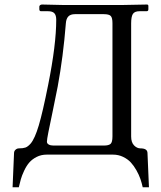

<svg xmlns="http://www.w3.org/2000/svg" viewBox="-20 -666 695 827"><path d="M111.8 -47.4Q129.9 -68.4 147 -125.7Q164.1 -183.1 187.5 -300.8Q222.2 -473.6 222.2 -581.1Q222.2 -600.1 214.1 -608.9Q206.1 -617.7 186.5 -617.7H156.7Q149.4 -617.7 149.4 -626.5V-637.7Q149.4 -641.1 152.8 -643.8Q156.2 -646.5 161.1 -646.5H161.6L251.5 -644.5H508.3L612.8 -646.5Q619.1 -646.5 619.1 -640.1V-626Q619.1 -617.7 611.3 -617.7H581.5Q559.6 -617.7 552.2 -605.7Q544.9 -593.8 544.9 -565.4V-78.1Q544.9 -52.7 557.4 -39.8Q569.8 -26.9 585 -26.9Q614.3 -26.9 615.2 -7.8L621.6 140.6H594.7Q590.8 122.6 584.7 104.7Q578.6 86.9 567.6 67.4Q556.6 47.9 543.2 33.4Q529.8 19 509.8 9.5Q489.7 0 466.8 0H181.2Q157.2 0 137.7 10Q118.2 20 106 34.2Q93.8 48.3 84 69.3Q74.2 90.3 69.8 106Q65.4 121.6 61 140.6H34.2L40.5 -7.8Q41 -16.1 47.4 -21.5Q53.7 -26.9 61.5 -26.9Q79.1 -26.9 89.6 -30.5Q100.1 -34.2 111.8 -47.4ZM426.8 -605H303.2Q283.7 -605 274.4 -595.2Q265.1 -585.4 263.7 -565.9Q252.4 -422.9 228.5 -293Q219.7 -247.1 207.3 -188.2Q194.8 -129.4 188.5 -97.2Q182.1 -64.9 182.1 -55.7Q182.1 -47.9 189.9 -43.5Q197.8 -39.1 209.5 -39.1H427.7Q447.8 -39.1 456.1 -46.1Q464.4 -53.2 464.4 -78.6V-566.4Q464.4 -589.4 457 -597.2Q449.7 -605 426.8 -605Z"/></svg>

Font: Libertinage
Style: l
Weight: 400
Designer: OSP
Foundry: OSP
Version: Version 1.0; 2008; OFL relea